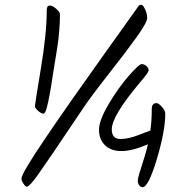

<svg xmlns="http://www.w3.org/2000/svg" viewBox="-20 -758 801 797"><path d="M630 -330Q638 -330 652 -314.5Q666 -299 666 -286Q666 -214 631 -97.5Q596 19 572 19Q563 19 557.5 10.5Q552 2 552 -7.5Q552 -17 558 -37Q586 -122 594 -159Q529 -131 484.5 -131Q440 -131 415.5 -155.5Q391 -180 391 -219Q391 -258 430.5 -325Q470 -392 513.5 -442Q557 -492 568 -492Q579 -492 588 -483.5Q597 -475 597 -466Q597 -457 558 -412Q444 -276 444 -221Q444 -181 480 -181Q513 -181 555 -197.5Q597 -214 604 -216Q610 -256 610 -306Q610 -330 630 -330ZM324 -307Q171 -79 136.5 -31Q102 17 91 17Q86 17 77.5 4.5Q69 -8 69 -16Q69 -38 169.5 -186Q270 -334 407 -525.5Q544 -717 547 -721.5Q550 -726 551.5 -728Q553 -730 555 -732.5Q557 -735 558 -736Q562 -738 567.5 -738Q573 -738 582 -720Q591 -702 591 -683.5Q591 -665 546.5 -603Q502 -541 430 -449.5Q358 -358 324 -307ZM174 -715Q174 -735 186 -735Q198 -735 213.5 -721.5Q229 -708 229 -697Q228 -622 216.5 -552.5Q205 -483 200.5 -454.5Q196 -426 193.5 -409Q191 -392 187 -370Q183 -348 180 -335Q177 -322 174 -310Q167 -286 160 -286Q150 -287 137.5 -298.5Q125 -310 125 -317.5Q125 -325 149.5 -472.5Q174 -620 174 -715Z"/></svg>

Font: Kalam Light
Style: Regular
Weight: 300
Version: Version 2.001;PS 1.0;hotconv 1.0.79;makeotf.lib2.5.61930; tt